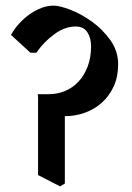

<svg xmlns="http://www.w3.org/2000/svg" viewBox="-20 -668 467 681"><path d="M193 -7 115 -47V-321L114 -334H154Q183 -334 210 -345Q237 -356 257.5 -377.5Q278 -399 290.5 -431Q303 -463 303 -504Q303 -533 290 -553.5Q277 -574 248 -574Q210 -574 172.5 -546.5Q135 -519 109 -481H88L19 -544Q31 -566 48.5 -585Q66 -604 86 -618Q106 -632 127.5 -640Q149 -648 170 -648Q192 -648 230.5 -633Q269 -618 306.5 -591Q344 -564 371.5 -525.5Q399 -487 399 -440Q399 -396 383.5 -362Q368 -328 342 -304.5Q316 -281 282 -268.5Q248 -256 210 -256V-17Z"/></svg>

Font: Jaini Purva
Style: Regular
Weight: 400
Designer: Girish Dalvi, Maithili Shingre
Foundry: Ek Type
Version: Version 1.001;PS 1.000;hotconv 16.6.51;makeotf.lib2.5.65220